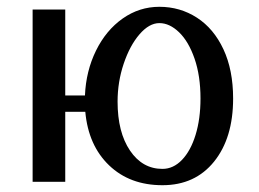

<svg xmlns="http://www.w3.org/2000/svg" viewBox="-20 -535 761 565"><path d="M570 -245Q570 -185 555.5 -138Q541 -91 515.5 -64.5Q490 -38 458 -38Q399 -38 362.5 -92Q326 -146 326 -236Q326 -294 344 -347.5Q362 -401 390.5 -434Q419 -467 449 -467Q479 -467 507 -440Q535 -413 552.5 -362.5Q570 -312 570 -245ZM666 -245Q666 -329 637.5 -390Q609 -451 559.5 -483Q510 -515 449 -515Q390 -515 341 -480.5Q292 -446 262.5 -386Q233 -326 230 -254H172V-507H76V0H172V-206H231Q240 -107 301 -48.5Q362 10 458 10Q554 10 610 -59.5Q666 -129 666 -245Z"/></svg>

Font: LXGW Marker Gothic
Style: Regular
Weight: 400
Version: Version 1.001